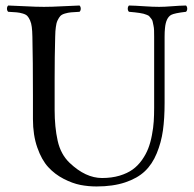

<svg xmlns="http://www.w3.org/2000/svg" viewBox="-20 -670 708 700"><path d="M179.2 -269Q179.2 -206.5 190.2 -157Q201.2 -107.4 233.9 -76.2Q292 -21 352.1 -21Q387.2 -21 415.8 -29.5Q444.3 -38.1 463.6 -52Q482.9 -65.9 497.6 -86.7Q512.2 -107.4 520.5 -128.9Q528.8 -150.4 533.9 -177.5Q539.1 -204.6 540.5 -227.3Q542 -250 542 -276.9V-536.1Q542 -548.8 541.7 -558.6Q541.5 -568.4 539.6 -576.7Q537.6 -585 536.6 -591.1Q535.6 -597.2 531.2 -602.1Q526.9 -606.9 524.7 -610.1Q522.5 -613.3 514.9 -616Q507.3 -618.7 503.4 -619.9Q499.5 -621.1 488.5 -622.8Q477.5 -624.5 471.4 -625Q465.3 -625.5 450.2 -627Q445.8 -631.3 445.8 -638.4Q445.8 -645.5 450.2 -649.9Q473.6 -649.4 505.6 -647.2Q537.6 -645 560.1 -645Q579.1 -645 606.4 -647.2Q633.8 -649.4 658.2 -649.9Q662.6 -645.5 662.6 -638.4Q662.6 -631.3 658.2 -627Q615.7 -622.1 604 -615.7Q585 -605 581.5 -567.4Q580.1 -554.7 580.1 -536.1V-294.9Q580.1 -237.8 574 -194.3Q567.9 -150.9 551.5 -111.1Q535.2 -71.3 508.1 -45.7Q481 -20 436.5 -5.1Q392.1 9.8 332 9.8Q301.8 9.8 272.9 4.2Q244.1 -1.5 211.9 -18.1Q179.7 -34.7 155.8 -60.8Q131.8 -86.9 116 -132.1Q100.1 -177.2 100.1 -235.8V-320.8Q100.1 -451.7 98.1 -536.1Q97.7 -557.6 95.9 -571.5Q94.2 -585.4 89.6 -595.7Q85 -606 79.8 -611.6Q74.7 -617.2 63.2 -620.6Q51.8 -624 40.8 -625Q29.8 -626 9.8 -627Q5.4 -631.3 5.4 -638.4Q5.4 -645.5 9.8 -649.9Q31.2 -649.4 71.8 -647.2Q112.3 -645 140.1 -645Q168 -645 208.7 -647.2Q249.5 -649.4 270 -649.9Q274.4 -645.5 274.4 -638.4Q274.4 -631.3 270 -627Q250 -626 239 -625Q228 -624 216.6 -620.6Q205.1 -617.2 200 -611.6Q194.8 -606 189.9 -595.7Q185.1 -585.4 183.6 -571.3Q181.6 -558.6 181.2 -536.1Q179.2 -464.8 179.2 -382.8Z"/></svg>

Font: Linux Libertine Display G
Style: Regular
Weight: 400
Designer: Philipp H. Poll
Foundry: Philipp H. Poll
Version: Version 5.0.9